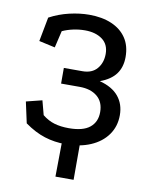

<svg xmlns="http://www.w3.org/2000/svg" viewBox="-87 -668 700 906"><g transform="rotate(10 263.0 -215.0)"><path d="M242 175 244 0 329 -34V175ZM78 -558Q123 -582 172.5 -593.5Q222 -605 267 -605Q329 -605 374.5 -585.5Q420 -566 445 -529Q470 -492 470 -438Q470 -390 446 -357Q422 -324 370 -305Q431 -289 461 -252.5Q491 -216 491 -163Q491 -109 462 -68.5Q433 -28 381.5 -6Q330 16 262 16Q209 16 161.5 1Q114 -14 65 -49L43 -150L119 -169L137 -101Q164 -79 194.5 -70Q225 -61 264 -61Q332 -61 364.5 -87.5Q397 -114 397 -161Q397 -210 365.5 -236Q334 -262 281 -262H192V-337H281Q327 -337 351 -365.5Q375 -394 375 -436Q375 -482 343 -505.5Q311 -529 260 -529Q232 -529 204 -523Q176 -517 152 -506L133 -425L56 -442Z"/></g></svg>

Font: Podkova Medium
Style: Regular
Weight: 500
Designer: Ilya Yudin
Foundry: Cyreal (www.cyreal.org)
Version: Version 2.103